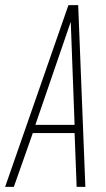

<svg xmlns="http://www.w3.org/2000/svg" viewBox="-46 -729 415 749"><path d="M-26 0 221 -709H259L287 0H253L245 -210H82L8 0ZM92 -242H245L230 -644Z"/></svg>

Font: Georama Condensed ExtraLight
Style: Italic
Weight: 200
Width: 3
Italic angle: -9°
Designer: Jean-Baptiste Levee
Foundry: Production Type
Version: Version 1.000